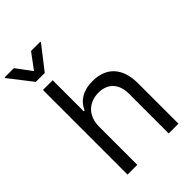

<svg xmlns="http://www.w3.org/2000/svg" viewBox="-305 -1057 1167 1167"><g transform="rotate(-45 278.5 -473.0)"><path d="M160.5 0H76.7V-727.3H160.5V-460.2H167.6Q177.2 -481.5 191.4 -498.6Q205.6 -515.6 225.3 -527.5Q245 -539.4 270.4 -546Q295.8 -552.6 328.1 -552.6Q370 -552.6 404.3 -540.1Q438.6 -527.7 463.1 -502.1Q487.6 -476.6 500.9 -437.9Q514.2 -399.1 514.2 -346.6V0H430.4V-340.9Q430.4 -373.6 421.7 -398.8Q413 -424 396.7 -441.6Q380.3 -459.2 356.9 -468.2Q333.5 -477.3 304 -477.3Q273.1 -477.3 246.8 -467.3Q220.5 -457.4 201.3 -438.4Q182.2 -419.4 171.3 -391.7Q160.5 -364 160.5 -328.1ZM119.3 -846.6 193.2 -946H272.7V-940.3L157.7 -792.6H81L-34.1 -940.3V-946H45.5Z"/></g></svg>

Font: Fast_Sans-Dotted
Style: Regular
Weight: 400
Version: Version 3.018